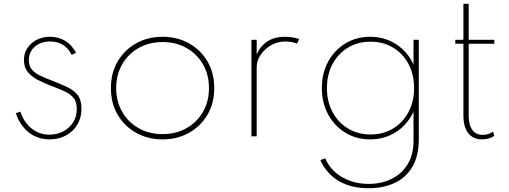

<svg xmlns="http://www.w3.org/2000/svg" viewBox="-20 -723 2698 1018"><path d="M243 16Q290.5 16 328.8 -4.2Q367 -24.5 389.5 -61.2Q412 -98 412 -147Q412 -192 392.8 -217.8Q373.5 -243.5 338.2 -260.5Q303 -277.5 254.5 -296Q219.5 -309.5 192 -322.5Q164.5 -335.5 148.8 -354.5Q133 -373.5 133 -404Q133 -448 164.5 -475.5Q196 -503 245.5 -503Q325 -503 360 -432L383 -443Q362.5 -483.5 326.8 -505.8Q291 -528 246 -528Q186.5 -528 146.8 -492.8Q107 -457.5 107 -404.5Q107 -365.5 127.8 -340.5Q148.5 -315.5 180.5 -299.2Q212.5 -283 246 -270Q290.5 -253 322 -238.8Q353.5 -224.5 370.2 -203.8Q387 -183 387 -146Q387 -104 367 -73.2Q347 -42.5 314 -25.8Q281 -9 242.5 -9Q189 -9 148.2 -41.2Q107.5 -73.5 88 -131L64 -123Q86.5 -56.5 133.5 -20.2Q180.5 16 243 16Z M842 16Q919.5 16 981.5 -18.5Q1043.5 -53 1079.8 -114.2Q1116 -175.5 1116 -256Q1116 -336.5 1079.8 -397.8Q1043.5 -459 981.5 -493.5Q919.5 -528 842 -528Q764.5 -528 702.5 -493.5Q640.5 -459 604.2 -397.8Q568 -336.5 568 -256Q568 -175.5 604.2 -114.2Q640.5 -53 702.5 -18.5Q764.5 16 842 16ZM842 -12Q770.5 -12 715 -43.5Q659.5 -75 627.8 -130Q596 -185 596 -256Q596 -327 627.8 -382Q659.5 -437 715 -468.5Q770.5 -500 842 -500Q913.5 -500 969 -468.5Q1024.5 -437 1056.2 -382Q1088 -327 1088 -256Q1088 -185 1056.2 -130Q1024.5 -75 969 -43.5Q913.5 -12 842 -12Z M1313 0H1341V-367Q1341 -402 1362.5 -433Q1384 -464 1418 -483.5Q1452 -503 1490 -503Q1526 -503 1555 -492L1566 -516Q1532.5 -528 1490 -528Q1384 -528 1341 -435V-512H1313Z M1934.5 275Q2012 275 2072 247.2Q2132 219.5 2166.2 161.8Q2200.5 104 2200.5 14V-512H2172.5V-381Q2141 -449.5 2080 -488.8Q2019 -528 1942.5 -528Q1869.5 -528 1811.5 -492.8Q1753.5 -457.5 1720 -396.2Q1686.5 -335 1686.5 -256Q1686.5 -177.5 1720 -116Q1753.5 -54.5 1811.5 -19.2Q1869.5 16 1942.5 16Q2019 16 2080 -23.2Q2141 -62.5 2172.5 -131V24Q2172.5 97 2141.2 148Q2110 199 2056.2 225.5Q2002.5 252 1935.5 252Q1854 252 1792 215Q1730 178 1704.5 116L1678.5 126Q1711.5 198.5 1776.5 236.8Q1841.5 275 1934.5 275ZM1944.5 -10Q1877.5 -10 1825.2 -41.8Q1773 -73.5 1743.2 -129Q1713.5 -184.5 1713.5 -256Q1713.5 -328 1743.2 -383.5Q1773 -439 1825.2 -470.5Q1877.5 -502 1944.5 -502Q2012 -502 2064.2 -470.5Q2116.5 -439 2146 -383.5Q2175.5 -328 2175.5 -256Q2175.5 -184.5 2145.8 -128.8Q2116 -73 2064 -41.5Q2012 -10 1944.5 -10Z M2535 16Q2575.5 16 2601 -3L2594 -25Q2571.5 -8 2538.5 -8Q2503 -8 2484 -34.5Q2465 -61 2465 -111V-491H2601V-512H2465V-703H2437V-512H2394V-491H2437V-111Q2437 -50.5 2462.5 -17.2Q2488 16 2535 16Z"/></svg>

Font: Spartan Thin
Style: Regular
Weight: 100
Designer: Matt Bailey, Mirko Velimirovic
Foundry: Matt Bailey
Version: Version 1.003; ttfautohint (v1.8.3)